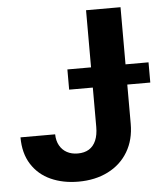

<svg xmlns="http://www.w3.org/2000/svg" viewBox="-52 -753 689 809"><g transform="rotate(-5 292.5 -348.5)"><path d="M487.8 -707V-213.8Q487.8 -146.2 457.6 -95.6Q427.5 -45 373 -17.6Q318.6 9.8 247.6 9.8Q182.4 9.8 131 -13.4Q79.6 -36.5 49.8 -83.2Q20.1 -129.9 20.1 -197.4H166.7Q167.2 -169.8 178.5 -149.8Q189.8 -129.8 209.3 -119.3Q228.8 -108.7 254.8 -108.7Q283.1 -108.7 302.4 -120.5Q321.7 -132.4 331.9 -156Q342 -179.6 342 -213.8V-707ZM241.9 -465.3H585.1V-379.8H241.9Z"/></g></svg>

Font: Pretendard GOV Variable
Style: Regular
Weight: 400
Designer: Base glyphs from Inter by Rasmus Andersson; Hangul glyphs from Noto Sans CJK(Source Han Sans) by Jang Soo-young and Kang
Foundry: Kil Hyung-jin
Version: Version 1.307;Glyphs 3.2 (3192)